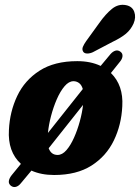

<svg xmlns="http://www.w3.org/2000/svg" viewBox="-20 -706 572 785"><path d="M24.5 53.5Q14.5 45 16.2 33.8Q18 22.5 27.5 10.5L65.5 -36Q11 -86 16.5 -175Q20 -249.5 50.5 -313.8Q81 -378 141.8 -417Q202.5 -456 296 -456Q350.5 -456 391.5 -436.5L431.5 -484.5Q441 -495.5 451.8 -498.8Q462.5 -502 472.5 -494.5Q482 -487.5 480.8 -475.8Q479.5 -464 469.5 -452.5L433.5 -407.5Q485 -357 480 -272Q476.5 -196 445.5 -131.8Q414.5 -67.5 354 -29Q293.5 9.5 201.5 9.5Q148.5 9.5 108.5 -8.5L65.5 43Q56.5 54.5 45.5 57.8Q34.5 61 24.5 53.5ZM280.5 -374Q261.5 -374 244 -353.5Q226.5 -333 212.2 -300.2Q198 -267.5 188.5 -231Q179 -194.5 176 -162.5L318.5 -342Q313.5 -359 303.2 -366.5Q293 -374 280.5 -374ZM215.5 -72.5Q234.5 -72.5 251.5 -92Q268.5 -111.5 282.5 -142.8Q296.5 -174 306.2 -209.5Q316 -245 319.5 -277L179 -100Q189 -72.5 215.5 -72.5ZM385.5 -611.5Q411.5 -648.5 437.8 -669.8Q464 -691 495 -685Q521 -680 529 -657.5Q537 -635 526 -609.5Q515 -585 495 -568.2Q475 -551.5 439.5 -534.5L359.5 -492.5Q347.5 -487 336 -487.2Q324.5 -487.5 320 -495Q314.5 -504 319 -514.8Q323.5 -525.5 332 -537.5Z"/></svg>

Font: Fraunces 144pt SuperSoft
Style: Bold Italic
Weight: 700
Italic angle: -16°
Version: Version 1.000;[0bf87f6ff]